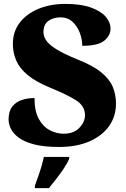

<svg xmlns="http://www.w3.org/2000/svg" viewBox="-20 -744 645 985"><path d="M284 10Q203 10 152 -4Q101 -18 73 -40Q45 -62 34.5 -86Q24 -110 24 -129Q24 -174 43.5 -198Q63 -222 93 -231.5Q123 -241 157 -241Q157 -173 179.5 -133Q202 -93 236.5 -75.5Q271 -58 306 -58Q359 -58 387.5 -88.5Q416 -119 416 -153Q416 -201 368.5 -230.5Q321 -260 240 -293Q164 -324 122 -359Q80 -394 63 -434Q46 -474 46 -518Q46 -582 81.5 -628Q117 -674 178 -699Q239 -724 315 -724Q396 -724 447.5 -705Q499 -686 523 -657.5Q547 -629 547 -598Q547 -561 514.5 -535Q482 -509 402 -509Q402 -543 389 -576.5Q376 -610 351.5 -632.5Q327 -655 291 -655Q254 -655 228.5 -637Q203 -619 203 -579Q203 -559 216 -538Q229 -517 267.5 -492.5Q306 -468 380 -438Q456 -408 498.5 -373.5Q541 -339 558 -299.5Q575 -260 575 -212Q575 -147 539.5 -97Q504 -47 438.5 -18.5Q373 10 284 10ZM159 208Q166 189 175.5 162.5Q185 136 193 108.5Q201 81 205 61H335V71Q326 92 308.5 118.5Q291 145 270 172Q249 199 231 221H159Z"/></svg>

Font: Noto Serif Ethiopic Black
Style: Regular
Weight: 900
Designer: Monotype Design Team
Foundry: Monotype Imaging Inc.
Version: Version 2.102; ttfautohint (v1.8.4.7-5d5b)